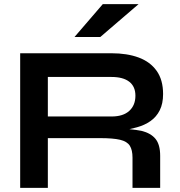

<svg xmlns="http://www.w3.org/2000/svg" viewBox="-20 -903 866 923"><path d="M77 0V-647H516Q591 -647 646.5 -626.5Q702 -606 733 -562.5Q764 -519 764 -451Q764 -405 748 -373Q732 -341 703.5 -321Q675 -301 638 -291Q620 -286 602 -282Q635 -279 660 -274Q705 -263 727.5 -235.5Q750 -208 750 -154V0H617V-145Q617 -182 604 -202.5Q591 -223 557.5 -231Q524 -239 461 -239H210V0ZM210 -343H516Q572 -343 601.5 -370Q631 -397 631 -443Q631 -487 601.5 -510Q572 -533 516 -533H210ZM338 -725 474 -883H646L462 -725Z"/></svg>

Font: Syne Modified
Style: Bold
Weight: 700
Designer: Lucas Descroix
Foundry: Bonjour Monde
Version: Version 2.200